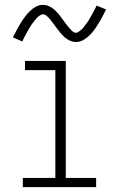

<svg xmlns="http://www.w3.org/2000/svg" viewBox="-20 -771 490 791"><path d="M74 0V-38H208V-482H83V-520H251V-38H376V0ZM293 -598Q283 -598 274.5 -601Q266 -604 258 -609Q250 -614 243.5 -620Q237 -626 231 -633Q225 -640 219.5 -647.5Q214 -655 208.5 -662Q203 -669 197 -677.5Q191 -686 185.5 -692.5Q180 -699 172.5 -705.5Q165 -712 157 -712Q153 -712 149 -710Q145 -708 142 -706Q139 -704 135.5 -700.5Q132 -697 128 -693Q124 -689 123 -687Q122 -685 120 -682.5Q118 -680 115.5 -677Q113 -674 111 -671Q109 -668 106.5 -664.5Q104 -661 102 -657Q100 -653 97.5 -649Q95 -645 92.5 -640.5Q90 -636 87.5 -631.5Q85 -627 82.5 -622Q80 -617 77 -611.5Q74 -606 72 -600L33 -617Q38 -626 42.5 -635Q47 -644 51 -651.5Q55 -659 59.5 -666.5Q64 -674 68 -680.5Q72 -687 76 -692.5Q80 -698 84 -703.5Q88 -709 92 -713.5Q96 -718 102 -724Q108 -730 114 -734.5Q120 -739 127 -743Q134 -747 141.5 -749Q149 -751 157 -751Q167 -751 175.5 -748Q184 -745 192 -740Q200 -735 206.5 -729Q213 -723 219 -716Q225 -709 230.5 -701.5Q236 -694 241.5 -686.5Q247 -679 253 -671Q259 -663 264.5 -656.5Q270 -650 277.5 -643Q285 -636 293 -636Q297 -636 301 -638.5Q305 -641 308 -643Q311 -645 314.5 -648Q318 -651 322 -655.5Q326 -660 327 -662Q328 -664 330 -666.5Q332 -669 334.5 -672Q337 -675 339 -678Q341 -681 343.5 -684.5Q346 -688 348 -692Q350 -696 352.5 -700Q355 -704 357.5 -708.5Q360 -713 362.5 -717.5Q365 -722 367.5 -727Q370 -732 373 -737.5Q376 -743 378 -748L417 -732Q412 -722 407.5 -713.5Q403 -705 399 -697Q395 -689 390.5 -682Q386 -675 382 -668.5Q378 -662 374 -656Q370 -650 366 -645Q362 -640 358 -635Q354 -630 348 -624.5Q342 -619 336 -614.5Q330 -610 323 -606Q316 -602 308.5 -600Q301 -598 293 -598Z"/></svg>

Font: Iosevka Etoile Extralight
Style: Regular
Weight: 200
Designer: Belleve Invis
Foundry: Belleve Invis
Version: Version 22.1.2; ttfautohint (v1.8.4)